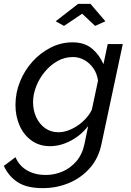

<svg xmlns="http://www.w3.org/2000/svg" viewBox="-58 -750 677 993"><path d="M164 223Q80 223 33 192Q-14 161 -38 108L22 63Q42 109 83.5 132Q125 155 178 155Q223 155 264.5 137.5Q306 120 337 84Q368 48 379 -6L398 -98Q361 -50 307.5 -22Q254 6 201 6Q145 6 104.5 -23.5Q64 -53 43 -101.5Q22 -150 22 -207Q22 -270 45.5 -328Q69 -386 110 -431.5Q151 -477 204.5 -504Q258 -531 317 -531Q379 -531 417.5 -499Q456 -467 477 -418L499 -522H577L467 -6Q452 68 407 119Q362 170 298.5 196.5Q235 223 164 223ZM244 -66Q270 -66 296.5 -76Q323 -86 346.5 -102.5Q370 -119 388.5 -140Q407 -161 417 -183L449 -333Q444 -369 425 -396.5Q406 -424 378.5 -439.5Q351 -455 319 -455Q276 -455 239 -434Q202 -413 173.5 -378.5Q145 -344 129 -303Q113 -262 113 -221Q113 -179 129.5 -143.5Q146 -108 175.5 -87Q205 -66 244 -66ZM230 -640 346 -730H410L487 -640L434 -616L367 -679L273 -616Z"/></svg>

Font: Raleway Thin Medium
Style: Italic
Weight: 500
Italic angle: -12°
Version: Version 4.026